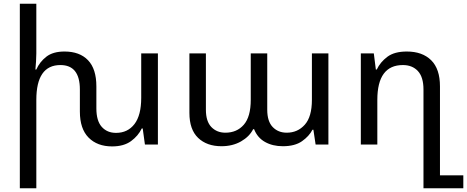

<svg xmlns="http://www.w3.org/2000/svg" viewBox="-20 -780 2520 1036"><path d="M742 -492H832V0H762L750 -87H745Q726 -47 687 -18.5Q648 10 585 10Q505 10 458 -37.5Q411 -85 411 -178V-297Q411 -429 306 -429Q176 -429 176 -241V236H87V-760H176V-492Q176 -470 174.5 -449Q173 -428 171 -405H176Q194 -446 230 -474Q266 -502 328 -502Q410 -502 455 -455Q500 -408 500 -314V-195Q500 -128 529 -95.5Q558 -63 606 -63Q669 -63 705.5 -110.5Q742 -158 742 -252Z M1175 9Q1096 9 1049 -36Q1002 -81 1002 -171V-492H1091V-188Q1091 -125 1120.5 -94.5Q1150 -64 1196 -64Q1258 -64 1295.5 -107Q1333 -150 1333 -241V-492H1422V-188Q1422 -125 1451.5 -94.5Q1481 -64 1527 -64Q1586 -64 1624.5 -107Q1663 -150 1663 -241V-492H1752V0H1683L1671 -80H1666Q1648 -45 1609.5 -18Q1571 9 1506 9Q1451 9 1410 -14Q1369 -37 1351 -83H1346Q1326 -43 1280.5 -17Q1235 9 1175 9Z M2265 236V-297Q2265 -364 2235 -396.5Q2205 -429 2154 -429Q2016 -429 2016 -241V0H1927V-492H1997L2008 -405H2013Q2032 -445 2070 -473.5Q2108 -502 2175 -502Q2259 -502 2306.5 -455Q2354 -408 2354 -314V166H2480V236Z"/></svg>

Font: Noto Sans Armenian
Style: Regular
Weight: 400
Designer: Monotype Design Team
Foundry: Monotype Imaging Inc.
Version: Version 2.040;GOOG;noto-fonts:20170220:a8a215d2e889